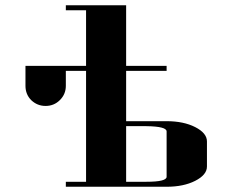

<svg xmlns="http://www.w3.org/2000/svg" viewBox="-20 -712 885 732"><path d="M77.1 -460.9H308.1V-672.9H231V-691.9H460.9V-460.9H615.2V-441.9H460.9V-250H615.2Q679.7 -250 724.1 -227.5Q769 -204.6 769 -172.9V-77.1Q769 -45.4 724.1 -22.5Q679.7 0 615.2 0H231V-19H308.1V-441.9H231V-384.8Q231 -353 208.5 -330.6Q186 -308.1 153.8 -308.1Q122.1 -308.1 99.1 -330.1Q77.1 -352.1 77.1 -384.8ZM460.9 -19H538.1Q615.2 -19 615.2 -38.1V-210.9Q615.2 -230 538.1 -231H460.9Z"/></svg>

Font: Hjet
Style: Regular
Weight: 400
Designer: T. Christopher White
Version: Version 1.2